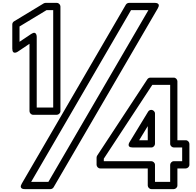

<svg xmlns="http://www.w3.org/2000/svg" viewBox="-20 -1283 1356 1328"><path d="M115 -993.9V-1099.9L302 -1213H348V-539H234V-1027C234 -1027 235.3 -1074.8 195.1 -1047.7ZM65 -947C65 -898.5 103.9 -926.3 103.9 -926.3L184 -980.1V-514C184 -503.3 193.9 -489 209 -489H373C383.7 -489 398 -498.9 398 -514V-1238C398 -1248.7 388.1 -1263 373 -1263H295C291.5 -1263 286 -1261.8 282.1 -1259.4L77.1 -1135.4C69.7 -1130.9 65 -1122.7 65 -1114ZM1006.5 -1213 314.6 -25H195.5L886.4 -1213ZM1071.6 -1225.4C1095.2 -1265.9 1050 -1263 1050 -1263H872C864.5 -1263 855 -1258.5 850.4 -1250.6L130.4 -12.6C106.9 27.9 152 25 152 25H329C336.5 25 346 20.5 350.6 12.6ZM1182 -263H1240V-168H1182C1166.9 -168 1157 -153.7 1157 -143V-25H1052V-143C1052 -158.1 1037.7 -168 1027 -168H698V-185.5L1033.5 -696H1157V-288C1157 -272.9 1171.3 -263 1182 -263ZM1207 -313V-721C1207 -731.7 1197.1 -746 1182 -746H1020C1012.2 -746 1003.8 -741.8 999.1 -734.7L652.1 -206.7C650 -203.5 648 -197.9 648 -193V-143C648 -132.3 657.9 -118 673 -118H1002V0C1002 10.7 1011.9 25 1027 25H1182C1192.7 25 1207 15.1 1207 0V-118H1265C1275.7 -118 1290 -127.9 1290 -143V-288C1290 -298.7 1280.1 -313 1265 -313ZM1027 -523H1026C1017.3 -523 1009.1 -518.3 1004.7 -511L876.7 -301C876.7 -301 850.7 -263 898 -263H1027C1042.1 -263 1052 -277.3 1052 -288V-498C1052 -513.1 1037.7 -523 1027 -523ZM1002 -410.6V-313H942.5Z"/></svg>

Font: Poland Can Into
Style: BigWritingsOLn
Weight: 700
Foundry: Cannot Into Space Fonts
Version: Version 0.92